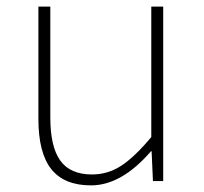

<svg xmlns="http://www.w3.org/2000/svg" viewBox="-20 -547 617 580"><path d="M255 13Q174 13 135 -36Q96 -85 96 -188V-527H132V-192Q132 -104 162 -62Q192 -20 258 -20Q306 -20 346.5 -46.5Q387 -73 437 -133V-527H473V0H442L438 -90H436Q347 13 255 13Z"/></svg>

Font: Noto Sans Korean Thin
Style: Regular
Weight: 250
Designer: Ryoko NISHIZUKA  (kana & ideographs); Paul D. Hunt (Latin, Greek & Cyrillic); Wenlong ZHANG  (bopomofo); Sandoll Communi
Foundry: Adobe Systems Incorporated
Version: Version 1.0001;PS 1;hotconv 1.0.78;makeotf.lib2.5.61930